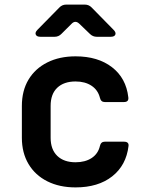

<svg xmlns="http://www.w3.org/2000/svg" viewBox="-20 -805 640 835"><path d="M308.6 10Q238.5 10 185.8 -16.5Q133.1 -42.9 104.1 -91.6Q75.1 -140.3 75.1 -205.9V-344.1Q75.1 -410.7 104.1 -458.9Q133.1 -507.1 185.8 -533.5Q238.5 -560 308.6 -560Q405.8 -560 467.1 -512.7Q528.4 -465.3 538 -382.2Q541 -361.2 519 -361.2H435.6Q418.8 -361.2 414.6 -379.6Q406 -413.7 377.9 -432.2Q349.8 -450.7 308.6 -450.7Q257.8 -450.7 229 -423.4Q200.2 -396 200.2 -344.6V-205.9Q200.2 -155 229 -127.1Q257.8 -99.3 308.6 -99.3Q350.4 -99.3 378.5 -117.7Q406.6 -136.1 414.6 -170.4Q418.8 -188.8 435.6 -188.8H519Q541 -188.8 539 -170.4Q529 -86.1 467.9 -38Q406.8 10 308.6 10ZM156.1 -645Q139.6 -645 135.6 -654.5Q131.5 -663.9 142.8 -675.3L237.9 -772.1Q250.2 -785 267.7 -785H349Q366.6 -785 378.9 -772.1L473.9 -675.3Q485.3 -663.9 481.6 -654.5Q477.9 -645 461 -645H401.1Q383.6 -645 371.2 -657.3L324.9 -701.8Q307.2 -718.7 290.5 -700.8L247.4 -657.9Q235 -645 217.5 -645Z"/></svg>

Font: Pitagon Sans Mono
Style: Regular
Weight: 400
Monospace: yes
Designer: Travis Tran
Foundry: Pitagon
Version: Version 1.001;gftools[0.9.26]